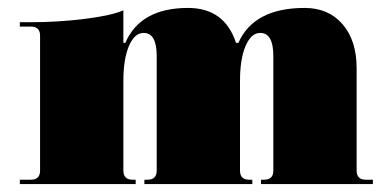

<svg xmlns="http://www.w3.org/2000/svg" viewBox="-20 -464 975 484"><path d="M30 0V-11H58Q81 -11 81 -34V-374Q81 -397 58 -397H30V-408H58Q127 -408 194.5 -416.5Q262 -425 291 -438V-356H296Q334 -444 454 -444Q546 -444 575 -356H581Q620 -444 748 -444Q808 -444 843.5 -403Q879 -362 879 -292V-34Q879 -11 902 -11H920V0H638V-11H646Q669 -11 669 -34V-323Q669 -381 636 -381Q613 -381 599 -348Q585 -315 585 -260V-34Q585 -11 608 -11H616V0H344V-11H352Q375 -11 375 -34V-323Q375 -381 342 -381Q319 -381 305 -348Q291 -315 291 -260V-34Q291 -11 314 -11H322V0Z"/></svg>

Font: Arapey Black-Display
Style: Regular
Weight: 900
Designer: Eduardo Rodriguez Tunni
Foundry: Eduardo Rodriguez Tunni
Version: Version 4.000